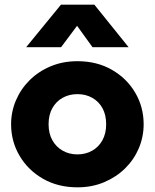

<svg xmlns="http://www.w3.org/2000/svg" viewBox="-20 -787 663 822"><path d="M311.5 15Q228 15 164 -21.8Q100 -58.5 63.8 -120Q27.5 -181.5 27.5 -255Q27.5 -308.5 48.2 -357.2Q69 -406 107 -443.8Q145 -481.5 197 -503.2Q249 -525 311.5 -525Q395 -525 459 -488.2Q523 -451.5 559 -390Q595 -328.5 595 -255Q595 -201.5 574.5 -152.8Q554 -104 516 -66.5Q478 -29 426 -7Q374 15 311.5 15ZM311.5 -126Q346.5 -126 374.5 -141.8Q402.5 -157.5 418.5 -186.5Q434.5 -215.5 434.5 -255Q434.5 -295 418.8 -323.8Q403 -352.5 375 -368.2Q347 -384 311.5 -384Q276 -384 248 -368.2Q220 -352.5 204 -323.8Q188 -295 188 -255Q188 -215.5 204.2 -186.5Q220.5 -157.5 248.5 -141.8Q276.5 -126 311.5 -126ZM92 -585 241 -767H384L530.5 -585H376L310 -676.5L241.5 -585Z"/></svg>

Font: Geologica Cursive
Style: Bold
Weight: 700
Designer: Sindre Bremnes, Frode Helland
Foundry: Monokrom Skriftforlag AS
Version: Version 1.010;gftools[0.9.28]